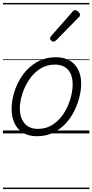

<svg xmlns="http://www.w3.org/2000/svg" viewBox="-20 -909 629 1308"><path d="M231 19Q175 19 136.5 -4.5Q98 -28 78.5 -70.5Q59 -113 59 -168Q59 -223 78 -284Q97 -345 135 -398.5Q173 -452 230 -485.5Q287 -519 363 -519Q417 -519 455 -496.5Q493 -474 513 -433.5Q533 -393 533 -339Q533 -298 521.5 -250Q510 -202 486.5 -154Q463 -106 426.5 -67Q390 -28 341.5 -4.5Q293 19 231 19ZM237 -31Q296 -31 341 -61Q386 -91 415.5 -138Q445 -185 460 -237Q475 -289 475 -334Q475 -376 461.5 -406Q448 -436 421 -452.5Q394 -469 355 -469Q297 -469 252.5 -440Q208 -411 177.5 -364.5Q147 -318 131 -266.5Q115 -215 115 -171Q115 -128 129.5 -96.5Q144 -65 171 -48Q198 -31 237 -31ZM343 -625Q338 -625 329.5 -632Q321 -639 321 -646Q321 -650 322.5 -654Q324 -658 328 -663L472 -827Q477 -834 482 -837Q487 -840 492 -840Q498 -840 506 -835Q514 -830 519.5 -822.5Q525 -815 525 -808Q525 -803 523.5 -799.5Q522 -796 517 -792L362 -634Q352 -625 343 -625ZM0 369H589V379H0ZM0 -20H589V0H0ZM0 -505H589V-500H0ZM0 -889H589V-879H0Z"/></svg>

Font: Playwrite HR Guides
Style: Regular
Weight: 400
Designer: Veronika Burian, José Scaglione
Foundry: TypeTogether
Version: Version 1.003